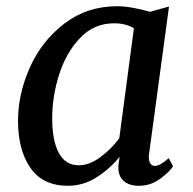

<svg xmlns="http://www.w3.org/2000/svg" viewBox="-20 -588 620 618"><path d="M459 -83Q459 -68 464.5 -61Q470 -54 479 -54Q495 -54 523 -79L537 -53Q526 -35 495.5 -12.5Q465 10 427 10Q396 10 378 -5.5Q360 -21 361 -54L365 -83Q333 -44 290.5 -17Q248 10 199 10Q118 10 78 -47.5Q38 -105 38 -199Q38 -285 76 -370.5Q114 -456 187 -512Q260 -568 358 -568Q381 -568 410 -562.5Q439 -557 463 -550L524 -567L460 -94Q459 -90 459 -83ZM347 -513Q283 -513 238 -466Q193 -419 170.5 -348.5Q148 -278 148 -207Q148 -135 169.5 -95.5Q191 -56 233 -56Q268 -56 303.5 -82.5Q339 -109 364 -143L411 -497Q385 -513 347 -513Z"/></svg>

Font: Koeln Type Serif
Style: Italic
Weight: 400
Italic angle: -8°
Designer: Eben Sorkin
Foundry: Eben Sorkin
Version: Version 2.002